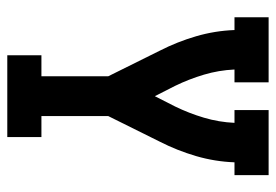

<svg xmlns="http://www.w3.org/2000/svg" viewBox="-138 -638 775 540"><g transform="rotate(90 250.0 -367.5)"><path d="M135 0V-96H194V-284L122 -429Q97 -478 81.5 -531Q66 -584 64 -639H28V-735H211V-639H175Q177 -595 189.5 -553Q202 -511 221 -472L250 -415L279 -472Q298 -511 310.5 -553Q323 -595 325 -639H289V-735H472V-639H436Q434 -584 418.5 -531Q403 -478 378 -429L306 -284V-96H365V0Z"/></g></svg>

Font: Iosevka Curly Slab
Style: Bold
Weight: 700
Monospace: yes
Designer: Belleve Invis
Foundry: Belleve Invis
Version: Version 22.1.2; ttfautohint (v1.8.4)